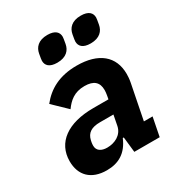

<svg xmlns="http://www.w3.org/2000/svg" viewBox="-180 -867 922 996"><g transform="rotate(-30 280.5 -369.5)"><path d="M226 -600C281 -600 305 -629 311 -663C315 -686 317 -696 317 -703C317 -730 299 -751 252 -751C197 -751 173 -722 167 -688C163 -665 161 -655 161 -648C161 -621 179 -600 226 -600ZM426 -600C481 -600 505 -629 511 -663C515 -686 517 -696 517 -703C517 -730 499 -751 452 -751C397 -751 373 -722 367 -688C363 -665 361 -655 361 -648C361 -621 379 -600 426 -600ZM170 12C240 12 293 -18 324 -92H330L340 0H492L514 -112H462L503 -319C507 -339 508 -357 508 -370C508 -476 435 -537 304 -537C200 -537 131 -498 82 -436L164 -357C191 -394 224 -425 286 -425C342 -425 367 -401 367 -355C367 -346 366 -337 364 -325L360 -303H269C116 -303 25 -237 25 -125C25 -41 76 12 170 12ZM230 -89C195 -89 171 -104 171 -134C171 -138 171 -148 175 -165C184 -204 211 -222 263 -222H343L331 -160C321 -111 275 -89 230 -89Z"/></g></svg>

Font: Braiins Sans
Style: Bold Italic
Weight: 700
Italic angle: -11.31°
Designer: Mike Abbink, Paul van der Laan, Pieter van Rosmalen, Jiri Chlebus, Lubos Buracinsky
Foundry: Bold Monday, Sudetype
Version: Version 1.000;hotconv 1.0.109;makeotfexe 2.5.65596